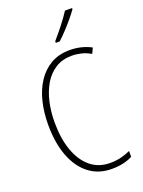

<svg xmlns="http://www.w3.org/2000/svg" viewBox="-175 -1028 830 1117"><g transform="rotate(-20 240.0 -469.5)"><path d="M322 -689Q263 -689 220.5 -662Q178 -635 150.5 -589Q123 -543 109.5 -483.5Q96 -424 96 -358Q96 -258 122.5 -183.5Q149 -109 199 -67.5Q249 -26 320 -26Q360 -26 391.5 -34.5Q423 -43 446 -54V-18Q422 -5 389.5 2.5Q357 10 318 10Q236 10 177.5 -35Q119 -80 87.5 -162.5Q56 -245 56 -358Q56 -433 72 -499Q88 -565 121 -615.5Q154 -666 204 -695Q254 -724 322 -724Q393 -724 454 -692L438 -658Q409 -675 379.5 -682Q350 -689 322 -689ZM419 -942Q403 -919 379.5 -891Q356 -863 331 -836.5Q306 -810 285 -791H261V-801Q293 -838 322.5 -875.5Q352 -913 375 -949H419Z"/></g></svg>

Font: Noto Sans Telugu Condensed ExtraLight
Style: Regular
Weight: 200
Width: 3
Designer: Jelle Bosma - Monotype Design Team
Foundry: Monotype Imaging Inc.
Version: Version 2.005; ttfautohint (v1.8.4.7-5d5b)